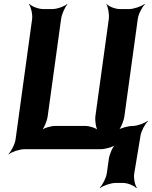

<svg xmlns="http://www.w3.org/2000/svg" viewBox="-20 -757 770 974"><path d="M143 -661 59 -50C56 -26 37 11 23 24L24 26C39 14 78 0 102 0H489C513 0 554 -11 568 -24L567 -26C552 -14 535 26 532 50L522 121C519 145 500 182 486 195L488 197C503 185 542 171 566 171H605C627 171 661 185 671 197L674 194C664 182 657 145 661 123L693 -70C697 -93 716 -129 730 -141L729 -144C714 -132 676 -118 653 -118C630 -118 589 -107 575 -95L578 -92C592 -104 608 -144 611 -167L679 -661C682 -685 701 -722 715 -735L713 -737C698 -725 659 -711 635 -711H588C564 -711 530 -725 521 -737L520 -735C528 -722 535 -685 532 -661L464 -168C461 -144 467 -104 478 -92L480 -94C470 -107 434 -118 414 -118H258C238 -118 200 -107 186 -94L188 -92C203 -104 219 -144 222 -168L290 -661C293 -685 310 -722 322 -735L321 -737C308 -725 270 -711 246 -711H199C175 -711 140 -725 129 -737L127 -735C137 -722 146 -685 143 -661Z"/></svg>

Font: Asimov
Style: EdgeNarIt
Weight: 500
Designer: Google
Version: Version 2.000980: 2014